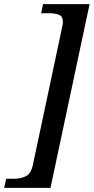

<svg xmlns="http://www.w3.org/2000/svg" viewBox="-68 -780 453 928"><path d="M-48 128 -38 84H2Q32 84 57.5 71.5Q83 59 92 12L232 -647Q236 -664 236 -675Q236 -701 217 -708.5Q198 -716 171 -716H131L140 -760H365L176 128Z"/></svg>

Font: Noto Serif SemiCondensed Medium
Style: Italic
Weight: 500
Width: 4
Italic angle: -12°
Designer: Monotype Design Team
Foundry: Monotype Imaging Inc.
Version: Version 2.013